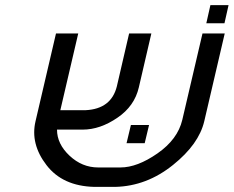

<svg xmlns="http://www.w3.org/2000/svg" viewBox="-20 -731 914 751"><path d="M492 -242H563L546 -171H475ZM803 -711H874L858 -640H787ZM315 -300Q415 -305 437 -393L485 -600H572L523 -389Q506 -316 440 -271Q372 -224 303 -224H203Q203 -168 252 -122Q301 -76 364 -76H451Q517 -76 596 -131Q675 -186 693 -262L772 -600H859L779 -257Q758 -167 657 -86Q554 -3 431 0H349Q225 -3 162 -85Q98 -168 119 -257L199 -600H286L216 -300Z"/></svg>

Font: Miedinger
Style: Italic
Weight: 400
Italic angle: -13°
Version: Version 001.000